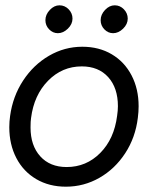

<svg xmlns="http://www.w3.org/2000/svg" viewBox="-20 -693 613 723"><path d="M15 -214Q15 -235 18 -256Q28 -330 67 -389.5Q106 -449 164.5 -483Q223 -517 290 -517Q353 -517 401 -488.5Q449 -460 475.5 -409Q502 -358 502 -293Q502 -272 499 -249Q490 -175 451.5 -116Q413 -57 354.5 -23.5Q296 10 228 10Q165 10 116.5 -18.5Q68 -47 41.5 -98Q15 -149 15 -214ZM421 -257Q424 -277 424 -293Q424 -362 387.5 -402.5Q351 -443 288 -443Q214 -443 161 -389Q108 -335 97 -249Q95 -237 95 -213Q95 -145 131.5 -104.5Q168 -64 231 -64Q305 -64 357.5 -117Q410 -170 421 -257ZM151 -617Q151 -638 167.5 -655.5Q184 -673 204 -673Q224 -673 238.5 -658Q253 -643 253 -623Q253 -602 235.5 -585Q218 -568 198 -568Q179 -568 165 -582.5Q151 -597 151 -617ZM359 -617Q359 -638 375.5 -655.5Q392 -673 412 -673Q432 -673 446.5 -658Q461 -643 461 -623Q461 -602 443.5 -585Q426 -568 406 -568Q387 -568 373 -582.5Q359 -597 359 -617Z"/></svg>

Font: Bellota
Style: Bold Italic
Weight: 700
Italic angle: -7.5°
Designer: Kemie Guaida
Foundry: Kemie Guaida
Version: Version 4.001